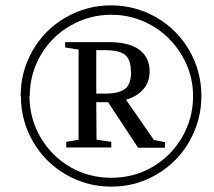

<svg xmlns="http://www.w3.org/2000/svg" viewBox="-20 -686 799 716"><path d="M58 -327 57 -328Q57 -420 102 -498Q147 -576 225 -621Q303 -666 394 -666Q485 -666 563 -621Q641 -576 686 -498Q731 -420 731 -328Q731 -239 687 -160Q644 -83 565 -36Q488 10 395 10Q304 10 226 -35Q148 -80 103 -158Q58 -236 58 -327ZM91 -328 90 -327Q90 -245 131 -174Q172 -104 242 -63Q312 -23 395 -23Q478 -23 548 -63Q618 -104 659 -174Q700 -245 700 -327Q700 -410 658 -480Q616 -551 546 -591Q476 -631 395 -631Q313 -631 242 -590Q172 -550 131 -479Q91 -409 91 -328ZM339 -305 340 -165 395 -157V-136H227V-157L273 -165V-501L223 -509V-529H384Q461 -529 499 -501Q538 -472 538 -420Q538 -381 516 -355Q493 -327 450 -314L554 -164L595 -156V-135H495L383 -305ZM469 -420H468Q468 -463 447 -481Q426 -499 370 -499H339V-337H372Q424 -337 447 -355Q469 -373 469 -420Z"/></svg>

Font: Libra Serif Modern
Style: Italic
Weight: 400
Italic angle: -12°
Designer: Stefan Peev, Context Ltd
Foundry: Stefan Peev, Context Ltd
Version: Version 1.000